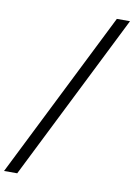

<svg xmlns="http://www.w3.org/2000/svg" viewBox="-170 -804 753 1077"><g transform="rotate(10 206.0 -265.0)"><path d="M-69 210 406 -740H481L6 210Z"/></g></svg>

Font: Georama Extended
Style: Italic
Weight: 400
Width: 7
Italic angle: -9°
Designer: Jean-Baptiste Levee
Foundry: Production Type
Version: Version 1.000